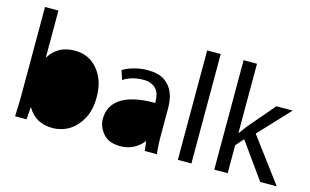

<svg xmlns="http://www.w3.org/2000/svg" viewBox="-88 -951 1942 1203"><g transform="rotate(15 883.5 -349.5)"><path d="M73.2 -125V-710H160.2V-406.2H162.1C177.7 -432.9 199.2 -454.4 226.6 -470.7C254.6 -486.3 288.1 -494.1 327.1 -494.1C387.7 -494.1 436.8 -471.4 474.6 -425.8C513 -380.2 532.2 -321 532.2 -248C532.2 -191.4 521.8 -144.2 501 -106.4C480.1 -68.7 454.1 -40 422.9 -20.5C406.6 -10.1 389 -2.3 370.1 2.9C351.2 8.1 332.7 10.7 314.5 10.7C279.3 10.7 247.7 3.6 219.7 -10.7C192.4 -25.1 169.6 -47.9 151.4 -79.1H149.4C146.8 -39.4 144.9 -13 143.6 0H69.3C70 -16.3 70.6 -35.8 71.3 -58.6C72.6 -81.4 73.2 -103.5 73.2 -125Z M982.4 -296.9V-116.2C982.4 -95.4 983.1 -74.9 984.4 -54.7C985 -34.5 986.7 -16.3 989.3 0H910.2C906.9 -30.6 904.6 -50.8 903.3 -60.5H900.4C886.7 -41.7 867.2 -25.1 841.8 -10.7C816.4 3.6 786.5 10.7 752 10.7C703.1 10.7 666.3 -3.6 641.6 -32.2C616.9 -60.9 604.5 -92.8 604.5 -127.9C604.5 -186.5 629.6 -231.4 679.7 -262.7C729.8 -293.3 801.8 -308.3 895.5 -307.6V-318.4C895.5 -330.7 893.6 -345.7 889.6 -363.3C885.1 -380.2 875.3 -394.9 860.4 -407.2C851.9 -413.7 841.8 -418.9 830.1 -422.9C817.7 -427.4 802.7 -429.4 785.2 -428.7C762.4 -428.7 739.9 -425.8 717.8 -419.9C695 -413.4 675.1 -404.3 658.2 -392.6C649.1 -419.3 642.6 -439.1 638.7 -452.1C658.2 -464.5 682.3 -474.6 710.9 -482.4C738.9 -490.2 767.9 -494.1 797.9 -494.1C846 -494.1 883.5 -484.7 910.2 -465.8C936.2 -446.9 954.8 -423.5 965.8 -395.5C971.7 -379.9 975.9 -363.9 978.5 -347.7C981.1 -330.7 982.4 -313.8 982.4 -296.9Z M1125 0V-710H1212.9V0Z M1448.2 -710V-261.7H1450.2C1456.1 -270.2 1462.9 -279.3 1470.7 -289.1C1477.9 -299.5 1485 -308.9 1492.2 -317.4L1634.8 -484.4H1740.2L1553.7 -285.2L1766.6 0H1659.2L1493.2 -232.4L1448.2 -181.6V0H1361.3V-710Z"/></g></svg>

Font: ImmaginiFont
Style: Regular
Weight: 400
Version: Version 1.0